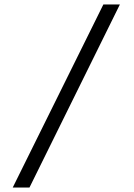

<svg xmlns="http://www.w3.org/2000/svg" viewBox="-20 -720 600 860"><path d="M37 120 443 -700H517L112 120Z"/></svg>

Font: Easer Grotesk Light
Style: Regular
Weight: 300
Designer: Boardeaser, Bonnie Shaver-Troup, Thomas Jockin
Foundry: Lexend
Version: Version 1.008;Glyphs 3.1.2 (3151)